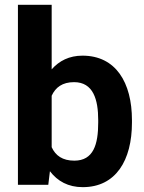

<svg xmlns="http://www.w3.org/2000/svg" viewBox="-20 -770 602 800"><path d="M529.8 -269.5C529.8 -426.3 462.4 -538.1 323.7 -538.1C268.6 -538.1 226.6 -516.6 195.3 -481V-750H54.7V0H181.2L188 -56.6C219.7 -15.1 264.2 9.8 324.7 9.8C462.9 9.8 529.8 -102.1 529.8 -259.3ZM389.2 -259.3C389.2 -168.5 369.6 -100.6 289.6 -100.6C240.7 -100.6 211.4 -121.6 195.3 -156.7V-371.1C211.4 -406.2 240.2 -427.7 288.6 -427.7C368.7 -427.7 389.2 -355 389.2 -269.5Z"/></svg>

Font: Vazirmatn
Style: Bold
Weight: 700
Designer: Saber Rastikerdar
Foundry: Saber Rastikerdar
Version: Version 33.003